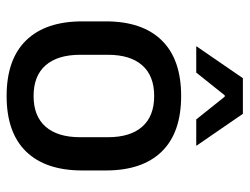

<svg xmlns="http://www.w3.org/2000/svg" viewBox="-105 -619 736 566"><g transform="rotate(90 263.0 -336.0)"><path d="M263 12.5Q155 12.5 99 -45Q43 -102.5 43 -210.5V-280Q43 -387.5 99 -444.8Q155 -502 263 -502Q371 -502 426.8 -444.8Q482.5 -387.5 482.5 -280V-210.5Q482.5 -102.5 426.8 -45Q371 12.5 263 12.5ZM263 -67Q322.5 -67 353.5 -102.5Q384.5 -138 384.5 -204.5V-286Q384.5 -352 353.5 -387.2Q322.5 -422.5 263 -422.5Q203.5 -422.5 172.5 -387.2Q141.5 -352 141.5 -286V-204.5Q141.5 -138 172.5 -102.5Q203.5 -67 263 -67ZM210.5 -684H315.5L409 -548V-546.5H332L265 -630.5H261L194 -546.5H117V-548Z"/></g></svg>

Font: Anek Odia Medium Medium
Style: Regular
Weight: 500
Version: Version 1.003